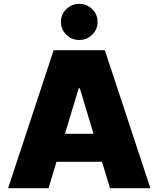

<svg xmlns="http://www.w3.org/2000/svg" viewBox="-20 -992 835 1012"><path d="M235.8 0H22.7L262.8 -727.3H532.7L772.7 0H559.7L517.8 -139.2H277.7ZM322.4 -286.9H473L400.6 -527H394.9ZM397.7 -781.2Q358 -781.2 329.5 -809.1Q301.1 -837 301.1 -876.4Q301.1 -915.8 329.5 -943.7Q358 -971.6 397.7 -971.6Q437.9 -971.6 466.1 -943.7Q494.3 -915.8 494.3 -876.4Q494.3 -837 466.1 -809.1Q437.9 -781.2 397.7 -781.2Z"/></svg>

Font: Inter UI Black
Style: Regular
Weight: 900
Designer: Rasmus Andersson
Foundry: rsms
Version: 3.2;8d6f07862